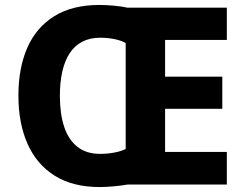

<svg xmlns="http://www.w3.org/2000/svg" viewBox="-20 -745 988 775"><path d="M381.3 -725Q408 -725 440.4 -722Q472.8 -719 494.8 -714H895.6V-583.8H646.4V-435.6H877.3V-305.7H646.4V-131.6H895.6V0H494.1Q472.7 4 440.5 7Q408.2 10 382.2 10Q273.3 10 200.4 -36Q127.6 -82 90.9 -165Q54.3 -248 54.3 -359Q54.3 -470 90.1 -552Q125.9 -634 198.8 -679.5Q271.6 -725 381.3 -725ZM384.6 -592.8Q343.1 -592.8 312.1 -576.6Q281.1 -560.5 261.2 -530.1Q241.3 -499.7 231.5 -456.1Q221.7 -412.5 221.7 -358Q221.7 -285.5 239.1 -233Q256.5 -180.5 292.7 -152.2Q328.8 -123.9 383.6 -123.9Q413.6 -123.9 441.1 -129.1Q468.6 -134.3 487.3 -143.6V-571.4Q469.7 -581.4 442.1 -587.1Q414.6 -592.8 384.6 -592.8Z"/></svg>

Font: Noto Sans Oriya
Style: Regular
Weight: 400
Designer: Amélie Bonet and Sol Matas
Foundry: Google LLC
Version: Version 2.006